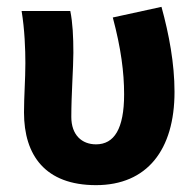

<svg xmlns="http://www.w3.org/2000/svg" viewBox="-20 -528 572 560"><path d="M260 12C409 12 489 -91 489 -260C489 -343 473 -428 451 -508L309 -477C333 -387 342 -317 342 -253C342 -152 313 -107 260 -107C219 -107 188 -134 188 -187C188 -253 194 -332 194 -374C194 -420 192 -462 185 -496H43C52 -442 54 -383 54 -344C54 -296 50 -247 50 -200C50 -75 112 12 260 12Z"/></svg>

Font: Giro Sans Regular
Style: Bold
Weight: 700
Designer: Paul D. Hunt
Foundry: Adobe Systems Incorporated
Version: Version 1.000;PS 1.0;hotconv 1.0.88;makeotf.lib2.5.647800